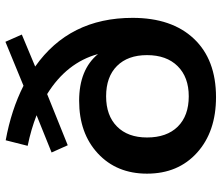

<svg xmlns="http://www.w3.org/2000/svg" viewBox="-72 -696 779 674"><g transform="rotate(-90 317.0 -359.5)"><path d="M312.5 9.8Q191.4 9.8 117.7 -56.6Q43.9 -123 43.9 -232.4Q43.9 -338.9 114.7 -404.8Q185.5 -470.7 299.8 -470.7Q409.2 -470.7 463.9 -404.3Q433.6 -514.6 323.2 -583L143.6 -510.7L118.2 -567.4L249 -620.1Q199.2 -639.6 141.6 -651.4L161.1 -728.5Q267.6 -709 352.5 -666L506.8 -729.5L532.2 -671.9L419.9 -625Q590.8 -504.9 590.8 -283.2Q590.8 -145.5 517.6 -67.9Q444.3 9.8 312.5 9.8ZM170.9 -232.4Q170.9 -163.1 209 -124.5Q247.1 -85.9 315.4 -85.9Q382.8 -85.9 421.4 -125Q460 -164.1 460 -232.4Q460 -299.8 421.9 -337.9Q383.8 -376 315.4 -376Q248 -376 209.5 -337.9Q170.9 -299.8 170.9 -232.4Z"/></g></svg>

Font: Min Sans SemiBold
Style: Regular
Weight: 600
Designer: Jinseong-Kim, NotoSansCJK, Nunito
Foundry: Jinseong-Kim
Version: Version 1.400;Glyphs 3.1.2 (3151)